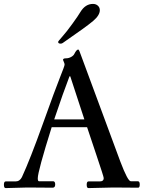

<svg xmlns="http://www.w3.org/2000/svg" viewBox="-46 -959 734 981"><path d="M264 -736Q251 -736 251 -745Q251 -748 272 -771.5Q293 -795 323.5 -837Q354 -879 365 -898Q390 -939 429 -939Q444 -939 454 -930Q464 -921 464 -907Q464 -881 430 -852Q396 -823 274 -739Q269 -736 264 -736ZM533 -1 406 2Q397 2 397 -15Q397 -32 406 -32H463Q484 -32 484 -49Q484 -56 446 -168.5Q408 -281 399 -309H218Q147 -83 147 -48Q147 -33 153 -33H225Q236 -33 236 -16.5Q236 0 223 0L94 -1Q94 -1 -17 2Q-26 2 -26 -15Q-26 -32 -17 -32H33Q55 -32 66 -54Q108 -145 172.5 -325Q237 -505 260.5 -563.5Q284 -622 284 -628.5Q284 -635 280 -643Q276 -651 276 -653Q276 -661 290.5 -661Q305 -661 317.5 -668Q330 -675 334 -684Q345 -706 354 -706Q358 -706 368 -676L569 -133Q607 -33 622 -33H658Q668 -33 668 -16.5Q668 0 660 0ZM309 -569Q278 -489 231 -349H385Q318 -552 313 -569Z"/></svg>

Font: Sedan
Style: Regular
Weight: 400
Designer: Sebastian Salazar
Foundry: Sebastian Salazar
Version: Version 1.001